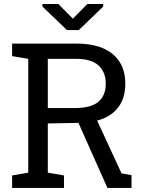

<svg xmlns="http://www.w3.org/2000/svg" viewBox="-20 -925 716 945"><path d="M39.6 0V-61.5L119.1 -75.2V-635.3L39.6 -648.9V-710.4H356.4Q434.1 -710.4 487.5 -687.3Q541 -664.1 568.8 -620.1Q596.7 -576.2 596.7 -512.7Q596.7 -450.2 569.6 -407.7Q542.5 -365.2 492.7 -343.5Q442.9 -321.8 374.5 -320.3L215.3 -317.4V-75.2L294.9 -61.5V0ZM508.8 0 350.6 -355 446.8 -356 578.1 -71.8 627.4 -63V0ZM215.3 -393.1H346.7Q427.2 -393.1 463.9 -423.8Q500.5 -454.6 500.5 -513.7Q500.5 -569.8 465.3 -602.5Q430.2 -635.3 356.4 -635.3H215.3ZM487.8 -905.3V-892.6L367.7 -776.9H309.6L188.5 -893.1V-905.3H267.1L338.9 -833.1L409.7 -905.3Z"/></svg>

Font: Roboto Slab LO
Style: Regular
Weight: 400
Designer: Google
Version: Version 2.000